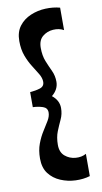

<svg xmlns="http://www.w3.org/2000/svg" viewBox="-95 -823 501 943"><g transform="rotate(-10 155.5 -351.0)"><path d="M275 69Q242 79 203 77.5Q164 76 128.5 61Q93 46 71 17Q49 -12 49 -58Q49 -99 61 -131Q73 -163 89 -188Q105 -213 117.5 -234Q130 -255 130 -274Q130 -297 107.5 -304.5Q85 -312 58 -313V-388Q85 -390 107.5 -397Q130 -404 130 -427Q130 -446 117.5 -467Q105 -488 89 -513Q73 -538 61 -570Q49 -602 49 -644Q49 -689 71 -718Q93 -747 128.5 -762Q164 -777 203 -778.5Q242 -780 275 -771V-659Q252 -672 222 -670Q192 -668 169.5 -649.5Q147 -631 147 -593Q147 -554 158.5 -525.5Q170 -497 182 -471.5Q194 -446 194 -416Q194 -378 160 -350Q194 -323 194 -285Q194 -255 182 -229.5Q170 -204 158.5 -175.5Q147 -147 147 -109Q147 -72 169.5 -53Q192 -34 222 -31.5Q252 -29 275 -42Z"/></g></svg>

Font: Marhey SemiBold
Style: Regular
Weight: 600
Designer: Nur Syamsi & Bustanul Arifin
Foundry: Namelatype
Version: Version 1.000; ttfautohint (v1.8.4.7-5d5b)